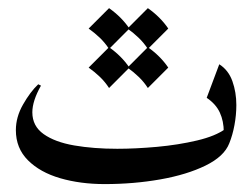

<svg xmlns="http://www.w3.org/2000/svg" viewBox="-20 -451 628 478"><path d="M82 -237.8Q60.5 -199.7 60.5 -171.4Q60.5 -137.2 88.6 -117.2Q116.7 -97.2 164.8 -88.9Q212.9 -80.6 272 -80.6Q317.4 -80.6 370.8 -85.4Q424.3 -90.3 470.7 -101.3Q517.1 -112.3 541.5 -130.4L537.1 -122.1Q537.1 -149.4 527.3 -170.7Q517.6 -191.9 494.6 -207.5L525.9 -291Q548.8 -276.4 558.6 -248.8Q568.4 -221.2 568.4 -189.5Q568.4 -164.6 563.7 -139.6Q559.1 -114.7 550.8 -94.2Q538.1 -61.5 491.7 -38.8Q445.3 -16.1 379.2 -4.4Q313 7.3 240.7 7.3Q180.2 7.3 129.9 -7.3Q79.6 -22 49.6 -52Q19.5 -82 19.5 -127Q19.5 -159.7 37.4 -190.9Q55.2 -222.2 75.2 -241.2ZM251.5 -430.7Q282.7 -408.7 302.2 -379.9L251.5 -329.1Q241.7 -344.2 228.8 -356.7Q215.8 -369.1 200.7 -379.9ZM348.1 -430.7Q379.4 -408.7 398.9 -379.9L348.1 -329.1Q338.4 -344.2 325.4 -356.7Q312.5 -369.1 297.4 -379.9ZM251.5 -333.5Q282.7 -311.5 302.2 -282.7L251.5 -231.9Q241.7 -247.1 228.8 -259.5Q215.8 -272 200.7 -282.7ZM348.1 -333.5Q379.4 -311.5 398.9 -282.7L348.1 -231.9Q338.4 -247.1 325.4 -259.5Q312.5 -272 297.4 -282.7Z"/></svg>

Font: Lateef
Style: Regular
Weight: 400
Designer: SIL International
Foundry: SIL International
Version: Version 4.200